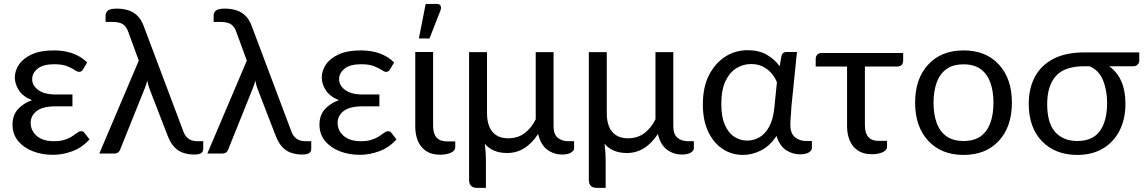

<svg xmlns="http://www.w3.org/2000/svg" viewBox="-20 -766 5709 958"><path d="M244.5 6.5Q190 6.5 144 -11.2Q98 -29 70.2 -62.8Q42.5 -96.5 42.5 -144.5Q42.5 -190.5 69 -220.5Q95.5 -250.5 139.5 -266Q93.5 -285 73.5 -316.5Q54 -348 54 -379Q54 -413 74.8 -444Q95.5 -475 138.8 -494.8Q182 -514.5 249.5 -514.5Q353.5 -514.5 415 -454.5L395 -420.5Q390 -413 385.5 -410.2Q381 -407.5 374.5 -407.5Q366.5 -407.5 353 -416.5Q340 -425.5 315.5 -435.5Q291 -445.5 250.5 -445.5Q195 -445.5 168 -423.5Q140.5 -401.5 140.5 -371Q140.5 -339.5 170.8 -317Q201 -294.5 259 -294.5H341.5V-235.5H259Q193 -235.5 163 -212Q133 -188.5 133 -152.5Q133 -115 163 -88.2Q193 -61.5 249.5 -61.5Q278.5 -61.5 298.8 -67.5Q319 -73.5 333.2 -81.8Q347.5 -90 357 -98Q365 -103.5 371.5 -107.5Q378 -111.5 384.5 -111.5Q396 -111.5 401.5 -103L426.5 -70.5Q390 -29.5 341.2 -11.5Q292.5 6.5 244.5 6.5Z M948.5 5Q921 5 896 -2.8Q871 -10.5 850.8 -31.2Q830.5 -52 816 -90L725 -325.5Q717.5 -346.5 715 -364Q710.5 -345.5 703 -327L579 -18.5Q571.5 0 551 0H475.5L672.5 -463.5L621.5 -603Q611.5 -633 593.8 -644.8Q576 -656.5 542.5 -656.5H507V-689.5Q507 -703 518 -713Q529.5 -723 563 -723Q592 -723 617.8 -715.5Q643.5 -708 663.8 -689.2Q684 -670.5 696.5 -637.5L892.5 -116.5Q909.5 -61.5 963.5 -61.5H994V-25.5Q994 -8 983 -1.5Q972 5 948.5 5Z M1487.5 5Q1460 5 1435 -2.8Q1410 -10.5 1389.8 -31.2Q1369.5 -52 1355 -90L1264 -325.5Q1256.5 -346.5 1254 -364Q1249.5 -345.5 1242 -327L1118 -18.5Q1110.5 0 1090 0H1014.5L1211.5 -463.5L1160.5 -603Q1150.5 -633 1132.8 -644.8Q1115 -656.5 1081.5 -656.5H1046V-689.5Q1046 -703 1057 -713Q1068.5 -723 1102 -723Q1131 -723 1156.8 -715.5Q1182.5 -708 1202.8 -689.2Q1223 -670.5 1235.5 -637.5L1431.5 -116.5Q1448.5 -61.5 1502.5 -61.5H1533V-25.5Q1533 -8 1522 -1.5Q1511 5 1487.5 5Z M1776 6.5Q1721.5 6.5 1675.5 -11.2Q1629.5 -29 1601.8 -62.8Q1574 -96.5 1574 -144.5Q1574 -190.5 1600.5 -220.5Q1627 -250.5 1671 -266Q1625 -285 1605 -316.5Q1585.5 -348 1585.5 -379Q1585.5 -413 1606.2 -444Q1627 -475 1670.2 -494.8Q1713.5 -514.5 1781 -514.5Q1885 -514.5 1946.5 -454.5L1926.5 -420.5Q1921.5 -413 1917 -410.2Q1912.5 -407.5 1906 -407.5Q1898 -407.5 1884.5 -416.5Q1871.5 -425.5 1847 -435.5Q1822.5 -445.5 1782 -445.5Q1726.5 -445.5 1699.5 -423.5Q1672 -401.5 1672 -371Q1672 -339.5 1702.2 -317Q1732.5 -294.5 1790.5 -294.5H1873V-235.5H1790.5Q1724.5 -235.5 1694.5 -212Q1664.5 -188.5 1664.5 -152.5Q1664.5 -115 1694.5 -88.2Q1724.5 -61.5 1781 -61.5Q1810 -61.5 1830.2 -67.5Q1850.5 -73.5 1864.8 -81.8Q1879 -90 1888.5 -98Q1896.5 -103.5 1903 -107.5Q1909.5 -111.5 1916 -111.5Q1927.5 -111.5 1933 -103L1958 -70.5Q1921.5 -29.5 1872.8 -11.5Q1824 6.5 1776 6.5Z M2176 6Q2133.5 6 2106 -12.5Q2078.5 -31 2065.2 -62.5Q2052 -94 2052 -133.5V-506.5H2141V-138Q2141 -60 2210.5 -60.5H2251.5V-33Q2251.5 -13 2228.8 -3.5Q2206 6 2176 6ZM2123 -574H2070L2104 -746.5H2159.5Q2180 -746.5 2180.5 -727.5Q2180.5 -721.5 2178 -714.5Z M2404.5 171.5H2360Q2322 171.5 2320.5 133.5V-506H2410V-199.5Q2410 -163.5 2421 -135.5Q2432 -107.5 2455.5 -91.8Q2479 -76 2516 -76Q2563 -76 2597 -101.2Q2631 -126.5 2653 -170.5V-506H2742V-137Q2742 -96.5 2762.5 -79Q2783 -61.5 2815 -61.5H2844.5V-25.5Q2844.5 -14.5 2829.2 -4.8Q2814 5 2784 5Q2743.5 5 2710.8 -19Q2678 -43 2665 -97.5Q2603 -2.5 2510.5 -2.5Q2438 -2.5 2399 -48.5Q2404.5 -4 2404.5 32Z M3002 171.5H2957.5Q2919.5 171.5 2918 133.5V-506H3007.5V-199.5Q3007.5 -163.5 3018.5 -135.5Q3029.5 -107.5 3053 -91.8Q3076.5 -76 3113.5 -76Q3160.5 -76 3194.5 -101.2Q3228.5 -126.5 3250.5 -170.5V-506H3339.5V-137Q3339.5 -96.5 3360 -79Q3380.5 -61.5 3412.5 -61.5H3442V-25.5Q3442 -14.5 3426.8 -4.8Q3411.5 5 3381.5 5Q3341 5 3308.2 -19Q3275.5 -43 3262.5 -97.5Q3200.5 -2.5 3108 -2.5Q3035.5 -2.5 2996.5 -48.5Q3002 -4 3002 32Z M3687.5 7Q3631 7 3585.8 -22.8Q3540.5 -52.5 3513.8 -108.8Q3487 -165 3487 -244.5Q3487 -331.5 3517.5 -391Q3548 -450.5 3597.5 -482.5Q3648 -515.5 3711 -515.5Q3767 -515.5 3806.8 -492.5Q3846.5 -469.5 3870 -435L3879.5 -488Q3884.5 -506.5 3903 -506.5H3956.5L3929 -236L3926.5 -196Q3923.5 -167.5 3923.5 -144Q3923.5 -100.5 3946.5 -81.5Q3969 -62.5 4002 -62.5H4031V-26.5Q4031 -15.5 4016 -5.8Q4001 4 3971 4Q3933.5 4 3901.5 -17.5Q3869.5 -39 3854.5 -88Q3822 -38.5 3777.5 -15.5Q3733 7 3687.5 7ZM3708 -64.5Q3740.5 -64.5 3769.2 -81Q3798 -97.5 3817.8 -133.5Q3837.5 -169.5 3843.5 -227.5L3856.5 -356Q3846.5 -380.5 3828.8 -401Q3811 -421.5 3785.8 -434Q3760.5 -446.5 3727 -446.5Q3688.5 -446.5 3654.8 -426Q3621 -405.5 3600 -361.5Q3579 -317.5 3579 -247Q3579 -183.5 3596.8 -143Q3614.5 -102.5 3644 -83.5Q3673.5 -64.5 3708 -64.5Z M4330.5 3.5Q4288 3.5 4260.5 -15Q4233 -33.5 4219.8 -65Q4206.5 -96.5 4206.5 -136V-434H4050V-472.5Q4050 -484 4057.5 -492.8Q4065 -501.5 4080.5 -501.5H4486.5V-466Q4486.5 -434 4455 -434H4295.5V-140.5Q4295.5 -62.5 4365 -63H4406V-35.5Q4406 -15.5 4383.2 -6Q4360.5 3.5 4330.5 3.5Z M4788 7Q4677 7 4611.5 -63.5Q4546 -134 4546 -254Q4546 -373.5 4611.5 -444Q4677 -514.5 4788 -514.5Q4899 -514.5 4964 -444Q5029 -373.5 5029 -254Q5029 -134 4964 -63.5Q4899 7 4788 7ZM4788 -62.5Q4840.5 -62.5 4873.2 -86.2Q4906 -110 4921.5 -153Q4937 -196 4937 -253.5Q4937 -310.5 4921.5 -353.8Q4906 -397 4873.2 -421Q4840.5 -445 4788 -445Q4735 -445 4702 -421Q4669 -397 4653.5 -353.8Q4638 -310.5 4638 -253.5Q4638 -196 4653.5 -153Q4669 -110 4702.2 -86.2Q4735.5 -62.5 4788 -62.5Z M5355.5 7Q5245.5 7 5179.2 -61.2Q5113 -129.5 5113 -248.5Q5113 -324 5143.2 -381.8Q5173.5 -439.5 5235.2 -472Q5297 -504.5 5390.5 -504.5H5664.5V-462.5Q5664.5 -453.5 5657 -444.5Q5649.5 -435.5 5635 -435.5H5514.5Q5595.5 -377 5595.5 -248.5Q5595.5 -172 5566.2 -114.5Q5537 -57 5483.2 -25Q5429.5 7 5355.5 7ZM5355 -62.5Q5432.5 -62.5 5468.2 -112.8Q5504 -163 5504 -252.5Q5504 -316.5 5483 -366.8Q5462 -417 5415.5 -435.5H5390Q5292 -435.5 5248.5 -386.8Q5205 -338 5205 -246.5Q5205 -152 5245 -107.2Q5285 -62.5 5355 -62.5Z"/></svg>

Font: Verano Sans
Style: Regular
Weight: 400
Designer: Lukasz Dziedzic with Adam Twardoch and Botio Nikoltchev
Foundry: tyPoland Lukasz Dziedzic
Version: Version 3.001;December 28, 2019;FontCreator 12.0.0.2547 64-b